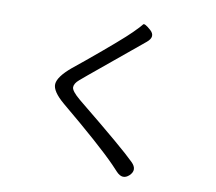

<svg xmlns="http://www.w3.org/2000/svg" viewBox="-88 -893 1176 1044"><g transform="rotate(10 500.0 -370.5)"><path d="M690 32Q655 65 619 27L586 -8Q495 -101 271 -287Q202 -345 205 -385.5Q208 -426 278 -485L348 -542Q522 -686 573 -737Q613 -777 619.5 -787Q626 -797 662 -765Q698 -733 656 -698L369 -461Q349 -445 330 -428Q304 -406 304 -385Q304 -364 352 -324L364 -314Q624 -103 688 -39Q725 -2 690 32Z"/></g></svg>

Font: Resource Han Rounded JP
Style: Regular
Weight: 400
Designer: Cyano Hao (round all glyphs); Ryoko NISHIZUKA 西塚涼子 (kana, bopomofo & ideographs); Paul D. Hunt (Latin, Greek & Cyrillic)
Foundry: Cyano Hao
Version: 0.990